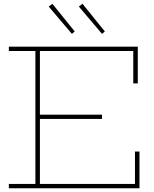

<svg xmlns="http://www.w3.org/2000/svg" viewBox="-20 -1000 819 1020"><path d="M522 -391V-368H181V-391ZM697 -195H721V0H27V-23H168V-729H27V-752H712V-557H688V-729H192V-23H697ZM418 -980 399 -965 522 -820 537 -833ZM258 -980 239 -965 362 -820 377 -833Z"/></svg>

Font: Hepta Slab ExtraLight
Style: Regular
Weight: 200
Designer: Michael LaGattuta
Foundry: Michael LaGattuta
Version: Version 1.100